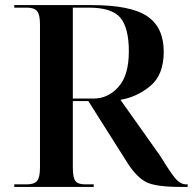

<svg xmlns="http://www.w3.org/2000/svg" viewBox="-20 -734 757 754"><path d="M36 0H348V-10H314Q286 -10 276 -23.5Q266 -37 266 -76V-337H327L482 -92Q516 -39 553 -19.5Q590 0 687 0H717V-10H709Q693 -10 675.5 -26Q658 -42 609 -122L453 -342Q518 -353 570.5 -396.5Q623 -440 623 -531Q623 -626 558.5 -670Q494 -714 339 -714H36V-704H86Q114 -704 125.5 -690.5Q137 -677 137 -638V-76Q137 -37 125.5 -23.5Q114 -10 86 -10H36ZM266 -347V-704H329Q420 -704 453 -664Q486 -624 486 -532Q486 -438 445 -392.5Q404 -347 348 -347Z"/></svg>

Font: Noto Serif Display Semi
Style: Regular
Weight: 600
Designer: Monotype Design Team
Foundry: Monotype Imaging Inc.
Version: Version 1.900